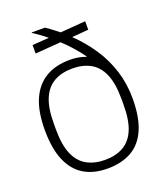

<svg xmlns="http://www.w3.org/2000/svg" viewBox="-136 -814 784 917"><g transform="rotate(-20 256.0 -355.5)"><path d="M253 12Q183 12 134 -17.5Q85 -47 59 -108Q33 -169 33 -263Q33 -358 60 -418.5Q87 -479 137.5 -508.5Q188 -538 259 -538Q282 -538 302 -534.5Q322 -531 340 -524L341 -526Q320 -555 296.5 -581.5Q273 -608 247 -632L117 -622V-665L202 -671Q185 -685 167.5 -697.5Q150 -710 133 -721L135 -723H201Q212 -716 222.5 -708Q233 -700 243.5 -692Q254 -684 264 -676L392 -686V-643L308 -636Q360 -586 398.5 -528Q437 -470 458 -403.5Q479 -337 479 -263Q479 -166 452 -105Q425 -44 374.5 -16Q324 12 253 12ZM256 -31Q310 -31 348.5 -52.5Q387 -74 407.5 -121.5Q428 -169 428 -248V-278Q428 -357 407.5 -404.5Q387 -452 348.5 -473.5Q310 -495 256 -495Q203 -495 164 -473.5Q125 -452 104.5 -404.5Q84 -357 84 -278V-248Q84 -169 104.5 -121.5Q125 -74 164 -52.5Q203 -31 256 -31Z"/></g></svg>

Font: Archivo Thin
Style: Regular
Weight: 250
Designer: Hector Gatti
Foundry: Omnibus-Type
Version: Version 2.001